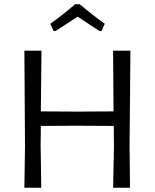

<svg xmlns="http://www.w3.org/2000/svg" viewBox="-20 -878 724 898"><path d="M231 -733 215 -767Q275 -809 331 -858H353Q416 -805 470 -767L455 -733H445Q428 -744 394 -766.5Q360 -789 343 -800Q311 -779 240 -733ZM174 -641 171 -357 341 -356 511 -357 509 -641H590L586 -200L588 0H509L513 -193L512 -289L334 -290L171 -289L170 -200L173 0H94L97 -193L94 -641Z"/></svg>

Font: Alegreya Sans SC
Style: Regular
Weight: 400
Designer: Juan Pablo del Peral
Foundry: Huerta Tipografica
Version: Version 2.007